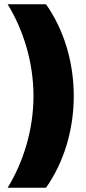

<svg xmlns="http://www.w3.org/2000/svg" viewBox="-20 -762 405 906"><path d="M16 -742C89 -623 138 -470 138 -309C138 -148 89 5 16 124H197C281 5 328 -148 328 -309C328 -470 281 -623 197 -742Z"/></svg>

Font: Montserrat ExtraBold
Style: Regular
Weight: 800
Designer: Julieta Ulanovsky
Foundry: Julieta Ulanovsky
Version: Version 4.000